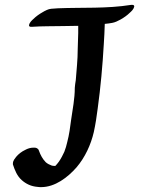

<svg xmlns="http://www.w3.org/2000/svg" viewBox="-20 -745 613 788"><path d="M410 -647C420 -648 430 -649 440 -651C452 -653 464 -659 475 -665C489 -673 502 -682 513 -693C520 -699 529 -708 531 -718C531 -724 527 -725 523 -725H518C419 -709 318 -715 218 -711L190 -709C178 -708 165 -701 155 -695C141 -687 128 -678 117 -667C110 -661 101 -652 99 -642C99 -636 103 -635 107 -635H112C154 -638 196 -637 239 -638C259 -638 280 -639 301 -639V-609C301 -587 299 -566 299 -544C299 -499 294 -457 291 -416C289 -406 288 -395 287 -385C287 -339 278 -297 272 -254C268 -223 264 -192 256 -162C253 -148 249 -135 244 -122C238 -109 231 -95 222 -82C218 -77 214 -71 209 -66C208 -64 206 -64 203 -64C199 -64 193 -65 191 -66C183 -69 175 -73 168 -79C155 -92 146 -109 140 -126L138 -131C134 -136 129 -139 122 -139H116C105 -139 93 -135 84 -130C69 -123 56 -113 46 -101L38 -90C35 -85 33 -80 33 -74V-70C41 -46 50 -23 69 -6C78 2 87 8 98 13C109 18 121 21 134 22C139 23 144 23 149 23C206 23 258 -17 294 -58C329 -99 353 -151 365 -203C372 -235 377 -268 381 -300C393 -387 401 -476 406 -564C408 -591 409 -619 410 -647Z"/></svg>

Font: Petaluma Script
Style: Regular
Weight: 400
Designer: Daniel Spreadbury
Foundry: Steinberg Media Technologies GmbH
Version: Version 1.10